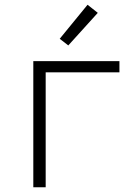

<svg xmlns="http://www.w3.org/2000/svg" viewBox="-20 -787 590 807"><path d="M120 0V-530H482V-483H172V0ZM267 -596 231 -624 348 -767 391 -733Z"/></svg>

Font: Lode Dark Term
Style: Regular
Weight: 400
Monospace: yes
Designer: Belleve Invis
Foundry: Belleve Invis
Version: Version 29.2.0